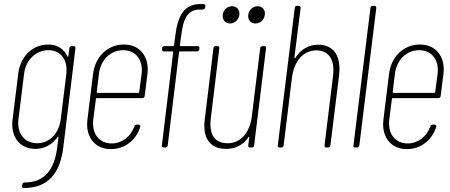

<svg xmlns="http://www.w3.org/2000/svg" viewBox="-20 -729 2226 949"><path d="M323 -491 318 -452C318 -448 315 -447 313 -450C297 -487 263 -509 219 -509C140 -509 80 -449 70 -364L42 -137C32 -53 77 7 155 7C200 7 239 -15 265 -52C267 -55 270 -54 269 -50L263 -3C250 108 202 173 101 173C95 173 91 177 90 183L89 190C88 196 91 200 98 200C218 201 278 126 293 -2L353 -491C354 -497 351 -501 345 -501H334C328 -501 324 -497 323 -491ZM164 -21C102 -21 63 -69 71 -138L99 -364C107 -433 158 -481 220 -481C280 -481 316 -433 308 -364L280 -138C271 -69 224 -21 164 -21Z M695 -254 709 -364C719 -448 672 -509 592 -509C512 -509 450 -448 440 -364L412 -137C402 -52 449 8 528 8C597 8 652 -36 673 -101C675 -108 671 -113 665 -113H655C650 -113 646 -110 644 -104C626 -54 583 -20 532 -20C470 -20 433 -68 441 -137L454 -240C454 -242 456 -244 458 -244H684C690 -244 694 -248 695 -254ZM588 -481C651 -481 688 -433 680 -364L668 -274C668 -272 666 -270 664 -270H461C459 -270 458 -272 458 -274L469 -364C477 -433 527 -481 588 -481Z M969 -682H983C989 -682 993 -686 994 -692L995 -699C996 -705 992 -709 987 -709H971C889 -709 858 -651 846 -549L840 -505C840 -503 838 -501 836 -501H792C786 -501 782 -497 781 -491V-485C780 -479 783 -475 789 -475H833C835 -475 836 -473 836 -471L780 -10C779 -4 782 0 788 0H798C804 0 808 -4 809 -10L865 -471C865 -473 868 -475 870 -475H954C960 -475 964 -479 965 -485L966 -491C966 -497 963 -501 957 -501H873C871 -501 869 -503 869 -505L875 -548C885 -633 904 -682 969 -682Z M1117 -613C1140 -613 1160 -631 1163 -656C1166 -680 1151 -698 1127 -698C1103 -698 1084 -680 1081 -656C1078 -631 1093 -613 1117 -613ZM1243 -613C1266 -613 1286 -631 1289 -656C1292 -680 1277 -698 1254 -698C1229 -698 1210 -680 1207 -656C1204 -631 1219 -613 1243 -613ZM1266 -491 1225 -156C1215 -72 1169 -21 1105 -21C1042 -21 1012 -62 1022 -145L1064 -491C1065 -497 1062 -501 1056 -501H1046C1040 -501 1036 -497 1035 -491L992 -138C980 -40 1023 7 1098 7C1143 7 1182 -12 1208 -51C1210 -55 1212 -54 1212 -50L1207 -10C1206 -4 1210 0 1215 0H1225C1231 0 1235 -4 1236 -10L1295 -491C1296 -497 1292 -501 1287 -501H1277C1271 -501 1267 -497 1266 -491Z M1553 -508C1506 -508 1466 -485 1440 -443C1438 -440 1435 -440 1435 -444L1466 -690C1466 -696 1463 -700 1457 -700H1447C1442 -700 1437 -696 1437 -690L1353 -10C1352 -4 1356 0 1361 0H1371C1377 0 1381 -4 1382 -10L1423 -345C1434 -429 1480 -480 1544 -480C1606 -480 1636 -433 1626 -353L1584 -10C1583 -4 1587 0 1592 0H1602C1608 0 1612 -4 1613 -10L1656 -357C1667 -452 1630 -508 1553 -508Z M1735 0H1745C1751 0 1755 -4 1756 -10L1840 -690C1840 -696 1837 -700 1831 -700H1821C1816 -700 1811 -696 1811 -690L1727 -10C1726 -4 1730 0 1735 0Z M2158 -254 2172 -364C2182 -448 2135 -509 2055 -509C1975 -509 1913 -448 1903 -364L1875 -137C1865 -52 1912 8 1991 8C2060 8 2115 -36 2136 -101C2138 -108 2134 -113 2128 -113H2118C2113 -113 2109 -110 2107 -104C2089 -54 2046 -20 1995 -20C1933 -20 1896 -68 1904 -137L1917 -240C1917 -242 1919 -244 1921 -244H2147C2153 -244 2157 -248 2158 -254ZM2051 -481C2114 -481 2151 -433 2143 -364L2131 -274C2131 -272 2129 -270 2127 -270H1924C1922 -270 1921 -272 1921 -274L1932 -364C1940 -433 1990 -481 2051 -481Z"/></svg>

Font: Barlow Condensed Thin
Style: Italic
Weight: 250
Width: 3
Italic angle: -7°
Designer: Jeremy Tribby
Foundry: Tribby Type
Version: Version 1.422;hotconv 1.0.109;makeotfexe 2.5.65596